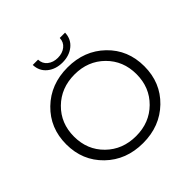

<svg xmlns="http://www.w3.org/2000/svg" viewBox="-219 -1076 1277 1277"><g transform="rotate(-45 419.5 -437.5)"><path d="M268 -881H318Q319 -842 348 -819Q377 -796 420 -796Q463 -796 492 -819Q521 -842 522 -881H572Q570 -822 527 -787Q484 -752 420 -752Q356 -752 313 -787Q270 -822 268 -881ZM420 6Q261 6 156.5 -95.5Q52 -197 52 -350Q52 -503 156.5 -604.5Q261 -706 420 -706Q578 -706 682.5 -605Q787 -504 787 -350Q787 -196 682.5 -95Q578 6 420 6ZM420 -60Q546 -60 629.5 -142.5Q713 -225 713 -350Q713 -475 629.5 -557.5Q546 -640 420 -640Q293 -640 209 -557.5Q125 -475 125 -350Q125 -225 209 -142.5Q293 -60 420 -60Z"/></g></svg>

Font: Montserrat Alternates
Style: Regular
Weight: 400
Designer: Julieta Ulanovsky
Foundry: Julieta Ulanovsky
Version: Version 7.200;PS 007.200;hotconv 1.0.88;makeotf.lib2.5.64775